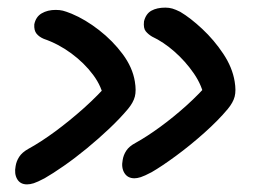

<svg xmlns="http://www.w3.org/2000/svg" viewBox="-20 -502 673 504"><path d="M51 -18Q33 -18 25 -32Q17 -46 21 -66Q23 -79 30.5 -90.5Q38 -102 54 -111Q87 -129 125 -157Q163 -185 200.5 -218.5Q238 -252 270 -289L253 -240Q248 -274 224.5 -305.5Q201 -337 167 -362Q133 -387 95 -400Q83 -405 76 -413.5Q69 -422 70 -438Q74 -458 89.5 -467Q105 -476 126 -476Q137 -476 145 -474Q153 -472 168 -466Q204 -451 240 -423Q276 -395 302 -360Q328 -325 334 -288Q338 -264 334 -248.5Q330 -233 316 -216Q295 -191 267 -164.5Q239 -138 208 -112.5Q177 -87 147.5 -66.5Q118 -46 97 -34Q78 -24 68.5 -21Q59 -18 51 -18ZM333 -34Q315 -34 306.5 -48Q298 -62 302 -82Q304 -95 311.5 -106.5Q319 -118 336 -127Q365 -143 400 -168.5Q435 -194 469.5 -225Q504 -256 532 -289L517 -242Q511 -277 489 -309Q467 -341 438 -366.5Q409 -392 379 -406Q369 -412 362.5 -420Q356 -428 358 -446Q363 -466 377.5 -474Q392 -482 414 -482Q424 -482 432.5 -479.5Q441 -477 453 -471Q480 -455 511 -426Q542 -397 566 -361Q590 -325 596 -288Q600 -264 596 -248.5Q592 -233 578 -216Q553 -186 516 -153Q479 -120 441.5 -92.5Q404 -65 378 -50Q359 -40 349.5 -37Q340 -34 333 -34Z"/></svg>

Font: Shantell Sans
Style: Italic
Weight: 400
Italic angle: -11°
Designer: Stephen Nixon, Anya Danilova, Shantell Martin
Foundry: Arrow Type
Version: Version 1.011;[c5ecc13dd]